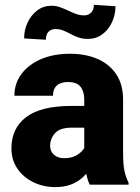

<svg xmlns="http://www.w3.org/2000/svg" viewBox="-20 -759 574 789"><path d="M326.2 -350.1Q326.2 -383.3 310.8 -402.6Q295.4 -421.9 260.3 -421.9Q240.2 -421.9 226.3 -415.8Q212.4 -409.7 205.1 -397.2Q197.8 -384.8 197.8 -365.7H39.1Q39.1 -415 67.4 -453.9Q95.7 -492.7 147.2 -515.4Q198.7 -538.1 268.6 -538.1Q331.1 -538.1 380.1 -517.1Q429.2 -496.1 457.5 -454.1Q485.8 -412.1 485.8 -349.1V-133.3Q485.8 -82 491.7 -55.4Q497.6 -28.8 508.3 -8.8V0H348.6Q337.4 -23.9 331.8 -59.1Q326.2 -94.2 326.2 -131.8ZM346.2 -234.4H274.9Q226.1 -234.4 206.1 -211.7Q186 -189 186 -159.2Q186 -137.2 201.9 -123Q217.8 -108.9 243.7 -108.9Q272 -108.9 292 -119.6Q312 -130.4 322.8 -145.3Q333.5 -160.2 333 -172.4L370.6 -105Q362.3 -85.4 349.6 -65.4Q336.9 -45.4 317.9 -28.3Q298.8 -11.2 271.7 -0.7Q244.6 9.8 207 9.8Q157.7 9.8 116.5 -10.5Q75.2 -30.8 51 -66.7Q26.9 -102.5 26.9 -149.4Q26.9 -231.9 87.6 -277.8Q148.4 -323.7 272.9 -323.7H346.2ZM168.5 -595.7 79.1 -601.1Q79.1 -636.2 93.5 -666.7Q107.9 -697.3 133.3 -716.3Q158.7 -735.4 191.4 -735.4Q210.4 -735.4 227.3 -729.2Q244.1 -723.1 260 -715.6Q275.9 -708 292 -701.9Q308.1 -695.8 326.2 -695.8Q342.3 -695.8 354 -706.5Q365.7 -717.3 365.7 -739.3L454.6 -733.4Q454.6 -697.8 439.9 -667Q425.3 -636.2 400.1 -617.7Q375 -599.1 341.8 -599.1Q318.8 -599.1 301.8 -605.2Q284.7 -611.3 270 -619.4Q255.4 -627.4 240.5 -633.5Q225.6 -639.6 207 -639.6Q190.4 -639.6 179.4 -628.7Q168.5 -617.7 168.5 -595.7Z"/></svg>

Font: Heebo ExtraBold
Style: Regular
Weight: 800
Designer: Oded Ezer
Foundry: Ezer Type House
Version: Version 3.100